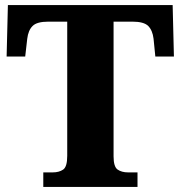

<svg xmlns="http://www.w3.org/2000/svg" viewBox="-20 -734 709 754"><path d="M150 0V-57H187Q212 -57 228 -68Q244 -79 244 -122V-649H170Q125 -649 108 -632Q91 -615 87 -582L79 -512H6L11 -714H658L663 -512H590L583 -582Q579 -615 562 -632Q545 -649 500 -649H426V-120Q426 -79 442 -68Q458 -57 483 -57H520V0Z"/></svg>

Font: Noto Serif Tamil ExtraBold
Style: Regular
Weight: 800
Designer: Indian Type Foundry, Tom Grace, and the Monotype Design Team
Foundry: Monotype Imaging Inc.
Version: Version 2.004; ttfautohint (v1.8.4.7-5d5b)